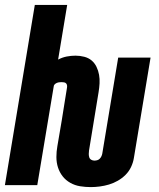

<svg xmlns="http://www.w3.org/2000/svg" viewBox="-30 -755 650 783"><path d="M340 8Q318 8 296.5 4.5Q275 1 256.5 -9.5Q238 -20 225.5 -36Q213 -52 206.5 -72Q200 -92 200 -114.5Q200 -137 204 -159L222 -265Q227 -298 232.5 -331Q238 -364 243 -396Q244 -401 243.5 -406Q243 -411 240 -414.5Q237 -418 232 -419Q227 -420 222 -420Q217 -420 212 -419.5Q207 -419 202 -417Q197 -415 193 -411Q189 -407 189 -402L122 0H-10L112 -735H244L207 -512Q224 -521 242 -524.5Q260 -528 278 -528Q296 -528 313.5 -523.5Q331 -519 343.5 -508.5Q356 -498 363.5 -482.5Q371 -467 374 -450Q377 -433 376 -415Q375 -397 372 -379L333 -141Q332 -134 332 -127Q332 -120 334 -113.5Q336 -107 342 -103.5Q348 -100 355 -100Q360 -100 366 -101.5Q372 -103 376.5 -107.5Q381 -112 383.5 -117.5Q386 -123 387 -128L452 -520H584L516 -111Q513 -92 504.5 -74Q496 -56 482 -42Q468 -28 450.5 -18Q433 -8 414.5 -2.5Q396 3 377 5.5Q358 8 340 8Z"/></svg>

Font: Iosevka SS04 Heavy Extended
Style: Italic
Weight: 900
Width: 7
Italic angle: -9°
Monospace: yes
Designer: Belleve Invis
Foundry: Belleve Invis
Version: Version 19.0.0; ttfautohint (v1.8.4)